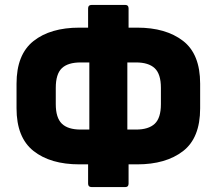

<svg xmlns="http://www.w3.org/2000/svg" viewBox="-20 -736 878 778"><path d="M302 -70Q184 -70 115.5 -124.5Q47 -179 47 -297V-397Q47 -515 115.5 -569.5Q184 -624 302 -624H337V-702Q337 -716 351 -716H488Q501 -716 501 -702V-624H536Q652 -624 721.5 -570.5Q791 -517 791 -397V-297Q791 -177 721.5 -123.5Q652 -70 536 -70H501V8Q501 22 488 22H351Q337 22 337 8V-70ZM307 -211H342V-483H307Q255 -483 230.5 -459.5Q206 -436 206 -380V-314Q206 -259 230.5 -235Q255 -211 307 -211ZM531 -483H496V-211H531Q582 -211 607 -234.5Q632 -258 632 -314V-380Q632 -436 607 -459.5Q582 -483 531 -483Z"/></svg>

Font: Sofia Sans Black
Style: Regular
Weight: 900
Designer: Botio Nikoltchev, Ani Petrova
Foundry: lettersoup
Version: Version 4.100; ttfautohint (v1.8.3)